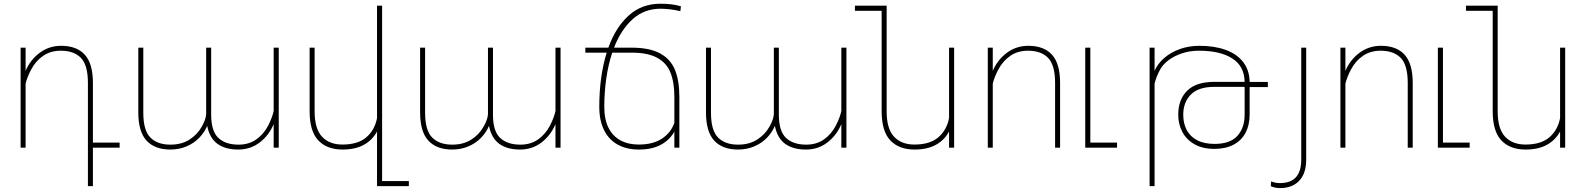

<svg xmlns="http://www.w3.org/2000/svg" viewBox="-20 -780 8375 1014"><path d="M611.8 0H470.7V203.1H444.3V-344.2Q443.8 -437.5 406.7 -474.9Q369.6 -512.2 301.3 -512.2Q247.1 -512.2 207.8 -485.1Q168.5 -458 145 -413.6Q123.5 -373 115.2 -338.4V0H88.9V-528.3H115.2V-405.8Q140.1 -464.4 189.7 -501.2Q239.3 -538.1 302.7 -538.1Q384.8 -538.1 427.5 -491.5Q470.2 -444.8 470.7 -344.2V-26.9H611.8Z M1397 -118.2Q1418.9 -161.6 1425.3 -194.3V-528.3H1452.1V0H1425.3V-124.5Q1400.4 -64.9 1351.6 -27.6Q1302.7 9.8 1238.3 9.8Q1169.9 9.8 1128.4 -20.5Q1086.9 -50.8 1074.2 -115.2Q1059.1 -79.6 1031.2 -51.3Q1003.4 -22.9 964.6 -6.6Q925.8 9.8 879.9 9.8Q797.9 9.8 754.4 -36.9Q710.9 -83.5 710.4 -184.1V-528.3H736.8V-184.1Q736.8 -91.3 774.2 -53.7Q811.5 -16.1 879.9 -16.1Q938.5 -16.1 980.2 -42.5Q1022 -68.8 1045.4 -110.8Q1066.9 -147.9 1068.8 -176.8V-528.3H1095.2V-174.3Q1095.2 -87.4 1133.1 -51.8Q1170.9 -16.1 1239.7 -16.1Q1294.9 -16.1 1334.2 -44.2Q1373.5 -72.3 1397 -118.2Z M2139.2 176.3V203.1H1971.2V-85.4Q1946.8 -40 1901.4 -15.1Q1856 9.8 1789.1 9.8Q1707 9.8 1661.4 -38.1Q1615.7 -85.9 1615.2 -190.4V-528.3H1641.6V-189.5Q1642.1 -98.6 1681.2 -57.6Q1720.2 -16.6 1788.1 -16.6Q1870.6 -16.6 1915 -55.2Q1959.5 -93.8 1971.2 -156.7V-750H1998V176.3Z M2885.3 -118.2Q2907.2 -161.6 2913.6 -194.3V-528.3H2940.4V0H2913.6V-124.5Q2888.7 -64.9 2839.8 -27.6Q2791 9.8 2726.6 9.8Q2658.2 9.8 2616.7 -20.5Q2575.2 -50.8 2562.5 -115.2Q2547.4 -79.6 2519.5 -51.3Q2491.7 -22.9 2452.9 -6.6Q2414.1 9.8 2368.2 9.8Q2286.1 9.8 2242.7 -36.9Q2199.2 -83.5 2198.7 -184.1V-528.3H2225.1V-184.1Q2225.1 -91.3 2262.5 -53.7Q2299.8 -16.1 2368.2 -16.1Q2426.8 -16.1 2468.5 -42.5Q2510.3 -68.8 2533.7 -110.8Q2555.2 -147.9 2557.1 -176.8V-528.3H2583.5V-174.3Q2583.5 -87.4 2621.3 -51.8Q2659.2 -16.1 2728 -16.1Q2783.2 -16.1 2822.5 -44.2Q2861.8 -72.3 2885.3 -118.2Z M3222.7 -528.3H3315.4Q3410.6 -528.3 3466.1 -498Q3521.5 -467.8 3544.7 -410.9Q3567.9 -354 3567.9 -267.1V0H3541.5V-85Q3517.1 -41 3470.5 -15.6Q3423.8 9.8 3353.5 9.8Q3290.5 9.8 3243.4 -15.6Q3196.3 -41 3170.7 -91.8Q3145 -142.6 3145 -215.8Q3145 -376 3184.1 -502H3071.3V-528.3H3192.9Q3231.9 -636.7 3300.8 -698.5Q3369.6 -760.3 3467.8 -760.3Q3533.2 -760.3 3576.2 -746.6L3573.2 -721.2Q3516.6 -733.9 3467.8 -733.9Q3383.3 -733.9 3321.8 -679.2Q3260.3 -624.5 3222.7 -528.3ZM3213.4 -502Q3192.4 -439 3181.9 -365.7Q3171.4 -292.5 3171.4 -214.8Q3171.4 -149.4 3193.8 -105Q3216.3 -60.5 3257.1 -38.6Q3297.9 -16.6 3353.5 -16.6Q3428.7 -16.6 3476.1 -47.9Q3523.4 -79.1 3541.5 -131.3V-267.1Q3541.5 -344.7 3521.2 -396Q3501 -447.3 3451.2 -474.6Q3401.4 -502 3315.4 -502Z M4395 -118.2Q4417 -161.6 4423.3 -194.3V-528.3H4450.2V0H4423.3V-124.5Q4398.4 -64.9 4349.6 -27.6Q4300.8 9.8 4236.3 9.8Q4168 9.8 4126.5 -20.5Q4085 -50.8 4072.3 -115.2Q4057.1 -79.6 4029.3 -51.3Q4001.5 -22.9 3962.6 -6.6Q3923.8 9.8 3877.9 9.8Q3795.9 9.8 3752.4 -36.9Q3709 -83.5 3708.5 -184.1V-528.3H3734.9V-184.1Q3734.9 -91.3 3772.2 -53.7Q3809.6 -16.1 3877.9 -16.1Q3936.5 -16.1 3978.3 -42.5Q4020 -68.8 4043.5 -110.8Q4064.9 -147.9 4066.9 -176.8V-528.3H4093.3V-174.3Q4093.3 -87.4 4131.1 -51.8Q4168.9 -16.1 4237.8 -16.1Q4293 -16.1 4332.3 -44.2Q4371.6 -72.3 4395 -118.2Z M5019 -528.3V0H4992.2V-85.4Q4967.8 -40 4922.4 -15.1Q4877 9.8 4810.1 9.8Q4728 9.8 4682.4 -38.1Q4636.7 -85.9 4636.2 -190.4V-723.1H4495.1V-750H4662.6V-189.5Q4663.1 -98.6 4702.1 -57.6Q4741.2 -16.6 4809.1 -16.6Q4891.6 -16.6 4936 -55.2Q4980.5 -93.8 4992.2 -156.7V-528.3Z M5252.9 -413.6Q5231.4 -373 5223.1 -338.4V0H5196.8V-528.3H5223.1V-405.8Q5248 -464.4 5297.6 -501.2Q5347.2 -538.1 5410.6 -538.1Q5492.7 -538.1 5535.4 -491.5Q5578.1 -444.8 5578.6 -344.2V0H5552.2V-344.2Q5551.8 -437.5 5514.6 -474.9Q5477.5 -512.2 5409.2 -512.2Q5355 -512.2 5315.7 -485.1Q5276.4 -458 5252.9 -413.6Z M5879.4 -26.9V0H5711.4V-528.3H5738.3V-26.9Z M6675.8 -320.3H6579.6V-173.8Q6579.6 -119.6 6558.3 -79.1Q6537.1 -38.6 6495.1 -16.1Q6453.1 6.3 6393.6 6.3Q6331.5 6.3 6288.6 -18.1Q6245.6 -42.5 6224.1 -83.5Q6202.6 -124.5 6202.6 -173.8Q6202.6 -254.4 6249.8 -301Q6296.9 -347.7 6393.6 -347.7H6553.2Q6551.8 -430.7 6487.8 -471.4Q6423.8 -512.2 6312.5 -512.2Q6264.2 -512.2 6222.4 -498.3Q6180.7 -484.4 6151.1 -461.9Q6121.6 -439.5 6107.4 -413.6Q6086.4 -375 6077.6 -338.4V203.1H6051.3V-528.3H6077.6V-405.8Q6093.8 -443.4 6128.2 -473.4Q6162.6 -503.4 6210.7 -520.8Q6258.8 -538.1 6314 -538.1Q6394 -538.1 6453.1 -516.6Q6512.2 -495.1 6545.4 -452.4Q6578.6 -409.7 6579.6 -347.7V-347.2H6675.8ZM6552.2 -320.3V-321.3H6393.6Q6309.6 -321.3 6269.3 -280.8Q6229 -240.2 6229 -173.8Q6229 -128.4 6247.1 -93.8Q6265.1 -59.1 6302.2 -39.6Q6339.4 -20 6394.5 -20Q6476.6 -20 6514.9 -62.5Q6553.2 -105 6553.2 -173.8V-320.3Z M6852.1 -528.3H6878.4V63Q6878.4 135.3 6841.8 174.3Q6805.2 213.4 6739.3 213.4Q6716.3 213.4 6691.4 203.6L6692.9 178.2Q6716.3 187 6739.3 187Q6852.1 187 6852.1 64Z M7115.2 -413.6Q7093.8 -373 7085.4 -338.4V0H7059.1V-528.3H7085.4V-405.8Q7110.4 -464.4 7159.9 -501.2Q7209.5 -538.1 7272.9 -538.1Q7355 -538.1 7397.7 -491.5Q7440.4 -444.8 7440.9 -344.2V0H7414.6V-344.2Q7414.1 -437.5 7377 -474.9Q7339.8 -512.2 7271.5 -512.2Q7217.3 -512.2 7178 -485.1Q7138.7 -458 7115.2 -413.6Z M7741.7 -26.9V0H7573.7V-528.3H7600.6V-26.9Z M8246.1 -528.3V0H8219.2V-85.4Q8194.8 -40 8149.4 -15.1Q8104 9.8 8037.1 9.8Q7955.1 9.8 7909.4 -38.1Q7863.8 -85.9 7863.3 -190.4V-723.1H7722.2V-750H7889.6V-189.5Q7890.1 -98.6 7929.2 -57.6Q7968.3 -16.6 8036.1 -16.6Q8118.7 -16.6 8163.1 -55.2Q8207.5 -93.8 8219.2 -156.7V-528.3Z"/></svg>

Font: Mardoto Thin
Style: Regular
Weight: 250
Designer: Christian Robertson, Vahan Hovhannisyan
Foundry: Google
Version: Version 1.000